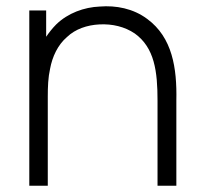

<svg xmlns="http://www.w3.org/2000/svg" viewBox="-20 -596 648 616"><path d="M452.1 -535.4C407.3 -568.8 352.1 -579.2 300 -575C250 -572.9 197.9 -554.2 160.4 -517.7C147.9 -505.2 137.5 -491.7 128.1 -478.1V-562.5H74V0H133.3V-286.5C133.3 -317.7 134.4 -346.9 140.6 -375C147.9 -414.6 165.6 -452.1 194.8 -477.1C221.9 -503.1 259.4 -515.6 299 -517.7C340.6 -519.8 380.2 -510.4 412.5 -488.5C476 -442.7 485.4 -366.7 485.4 -272.9V0H545.8V-274C547.9 -377.1 533.3 -476 452.1 -535.4Z"/></svg>

Font: Manrope3 Light
Style: Regular
Weight: 300
Designer: Mikhail Sharanda
Foundry: Mikhail Sharanda
Version: Version 3.000;PS 003.000;hotconv 1.0.88;makeotf.lib2.5.64775